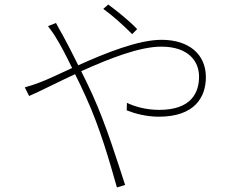

<svg xmlns="http://www.w3.org/2000/svg" viewBox="-20 -794 1040 844"><path d="M583 -666C544 -707 487 -751 456 -774L434 -755C478 -723 521 -684 561 -644ZM191 -679C203 -664 219 -641 228 -625C244 -600 269 -553 297 -495C236 -467 184 -442 153 -431C135 -424 108 -415 89 -410L108 -372C157 -393 230 -431 310 -468C326 -437 342 -402 358 -367C421 -229 463 -79 494 30L530 19C495 -87 448 -242 386 -379C370 -413 354 -448 337 -481C459 -536 593 -589 689 -589C808 -589 855 -525 855 -457C855 -388 822 -311 680 -311C619 -311 569 -327 538 -342L537 -309C572 -295 623 -281 678 -281C835 -281 885 -366 885 -455C885 -555 811 -619 690 -619C587 -619 442 -560 324 -507C299 -558 275 -604 256 -639C247 -655 233 -679 226 -693Z"/></svg>

Font: Noto Sans Japanese Thin
Style: Regular
Weight: 100
Designer: Ryoko NISHIZUKA (kana & ideographs); Paul D. Hunt (Latin, Greek & Cyrillic); Wenlong ZHANG (bopomofo); Sandoll Communica
Foundry: Adobe Systems Incorporated
Version: Version 1.000;PS 1;hotconv 1.0.78;makeotf.lib2.5.61930